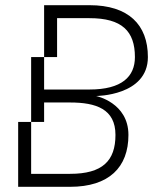

<svg xmlns="http://www.w3.org/2000/svg" viewBox="-20 -720 590 740"><path d="M50 0H250C400 0 475 -75 475 -200C475 -325 350 -350 350 -350C350 -350 550 -350 550 -500C550 -625 475 -700 325 -700H150V-500H200V-650H325C450 -650 500 -600 500 -500C500 -425 450 -375 325 -375H150V-500H100V-250H150V-325H250C350 -325 425 -300 425 -200C425 -100 375 -50 250 -50H100V-250H50Z"/></svg>

Font: LS-VG5000 Light Shifted
Style: Regular
Weight: 400
Designer: Justin Bihan, 2021
Foundry: Justin Bihan, 2021
Version: Version 1.000;Glyphs 3.1.2 (3151)